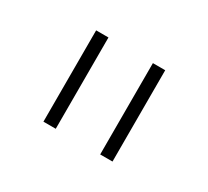

<svg xmlns="http://www.w3.org/2000/svg" viewBox="-62 -799 444 409"><g transform="rotate(30 160.0 -594.5)"><path d="M105.5 -482.4H75.2V-707H105.5ZM245.1 -482.4H214.8V-707H245.1Z"/></g></svg>

Font: Pretendard Std Thin
Style: Regular
Weight: 100
Designer: Base glyphs from Inter by Rasmus Andersson; Hangeul glyphs from Noto Sans CJK(Source Han Sans) by Jang Soo-young and Kan
Foundry: Kil Hyung-jin
Version: Version 1.309